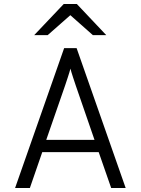

<svg xmlns="http://www.w3.org/2000/svg" viewBox="-20 -941 704 961"><path d="M55.5 0 301 -700H363.5L609 0H536.5L474 -179.5H191.5L129.5 0ZM211.5 -241H453L359 -513.5Q354.5 -527 345.5 -554.2Q336.5 -581.5 332.5 -597.5Q328.5 -581.5 319.5 -554.2Q310.5 -527 306 -513.5ZM151 -765 299 -921H364.5L512 -765H445L332 -865L218.5 -765Z"/></svg>

Font: Overpass Light
Style: Regular
Weight: 300
Designer: Delve Withrington, Dave Bailey, Thomas Jockin
Foundry: Delve Fonts LLC
Version: Version 4.000; ttfautohint (v1.8.3)